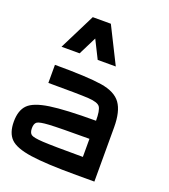

<svg xmlns="http://www.w3.org/2000/svg" viewBox="-174 -1124 1098 1247"><g transform="rotate(20 375.0 -500.0)"><path d="M500 -125V-250Q289.1 -250 222.7 -246.1Q156.2 -242.2 140.6 -230.5Q125 -218.8 125 -187.5Q125 -156.2 140.6 -144.5Q156.2 -132.8 222.7 -128.9Q289.1 -125 500 -125ZM625 -375V0H500Q289.1 0 183.6 -15.6Q78.1 -31.2 39.1 -70.3Q0 -109.4 0 -187.5Q0 -265.6 39.1 -304.7Q78.1 -343.8 183.6 -359.4Q289.1 -375 500 -375Q500 -445.3 484.4 -468.8Q468.8 -492.2 402.3 -496.1Q335.9 -500 125 -500V-625Q351.6 -625 449.2 -609.4Q546.9 -593.8 585.9 -539.1Q625 -484.4 625 -375ZM375 -750 312.5 -875 250 -750H125L250 -1000H375L500 -750Z"/></g></svg>

Font: CraftyPE
Style: Regular
Weight: 400
Designer: Erek Butcher
Foundry: Haunted Coop
Version: Version 0.018;April 4, 2024;FontCreator 15.0.0.2962 64-bit